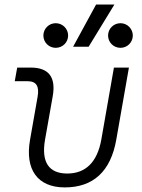

<svg xmlns="http://www.w3.org/2000/svg" viewBox="-20 -815 626 845"><path d="M265.1 9.8C390.6 9.8 467.3 -61 491.7 -200.2L547.4 -517.6H481.4L425.8 -200.2C408.2 -102.1 357.4 -51.3 275.9 -51.3C194.3 -51.3 161.1 -102.1 178.2 -200.2L211.9 -390.6C227.1 -475.1 194.8 -517.6 115.2 -517.6H55.7L44.9 -457.5H102.5C139.6 -457.5 153.8 -435.5 145.5 -389.2L112.3 -200.2C88.9 -68.4 145.5 9.8 265.1 9.8ZM301.8 -609.4H370.1L483.4 -794.9H402.8ZM510.3 -604.5C540 -604.5 564.5 -628.4 564.5 -658.7C564.5 -688.5 540 -712.9 510.3 -712.9C480 -712.9 455.6 -688.5 455.6 -658.7C455.6 -628.4 480 -604.5 510.3 -604.5ZM225.1 -604.5C255.4 -604.5 279.8 -628.4 279.8 -658.7C279.8 -688.5 255.4 -712.9 225.1 -712.9C195.3 -712.9 170.9 -688.5 170.9 -658.7C170.9 -628.4 195.3 -604.5 225.1 -604.5Z"/></svg>

Font: Cascadia Mono NF Light
Style: Italic
Weight: 300
Italic angle: -10°
Monospace: yes
Designer: Aaron Bell
Foundry: Saja Typeworks
Version: Version 2404.023